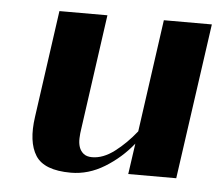

<svg xmlns="http://www.w3.org/2000/svg" viewBox="-40 -468 597 522"><g transform="rotate(5 259.0 -207.5)"><path d="M61 -133 102 -425H233L189 -111Q187 -99 186.5 -85.5Q186 -72 189.5 -61.5Q193 -51 201.5 -44Q210 -37 225 -37Q255 -37 286 -60.5Q317 -84 344 -118L387 -425H518L458 0H327L339 -84Q307 -44 263 -17Q219 10 171 10Q98 10 74.5 -27Q51 -64 61 -133Z"/></g></svg>

Font: Gamine
Style: Bold Italic
Weight: 700
Designer: Tapiwanashe Sebastian Garikayi
Version: Version 1.000